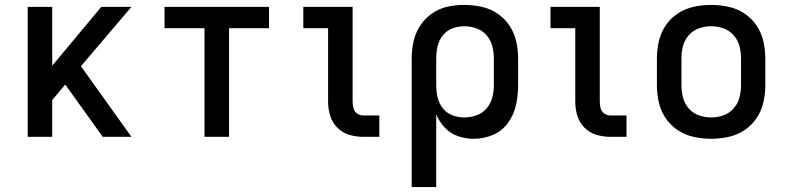

<svg xmlns="http://www.w3.org/2000/svg" viewBox="-20 -558 3208 783"><path d="M93 0H193V-150L246 -213L252 -205L399 0H516L310 -288L516 -530H393L193 -290V-530H93Z M814 0H914V-443H1077V-530H651V-443H814Z M1461 0H1527V-87H1461Q1448 -87 1436.5 -95Q1425 -103 1421.5 -116.5Q1418 -130 1418 -143V-530H1217V-443H1318V-143Q1318 -114 1326.5 -86Q1335 -58 1356 -37Q1377 -16 1405 -8Q1433 0 1461 0Z M1659 205H1759V-92Q1771 -62 1794 -37.5Q1817 -13 1848.5 -2.5Q1880 8 1912 8Q1953 8 1990.5 -8Q2028 -24 2052 -57.5Q2076 -91 2084.5 -130.5Q2093 -170 2093 -210V-320Q2093 -355 2085 -390Q2077 -425 2057 -454.5Q2037 -484 2007.5 -503.5Q1978 -523 1943 -530.5Q1908 -538 1873 -538Q1838 -538 1804 -530.5Q1770 -523 1741 -502.5Q1712 -482 1693 -452.5Q1674 -423 1666.5 -389Q1659 -355 1659 -320ZM1873 -79Q1848 -79 1824.5 -88Q1801 -97 1785.5 -117Q1770 -137 1764.5 -161Q1759 -185 1759 -210V-320Q1759 -345 1764.5 -369Q1770 -393 1785.5 -413Q1801 -433 1824.5 -442Q1848 -451 1873 -451Q1898 -451 1922.5 -442.5Q1947 -434 1964 -414.5Q1981 -395 1987.5 -370Q1994 -345 1994 -320V-210Q1994 -185 1987.5 -160Q1981 -135 1964 -115.5Q1947 -96 1922.5 -87.5Q1898 -79 1873 -79Z M2469 0H2535V-87H2469Q2456 -87 2444.5 -95Q2433 -103 2429.5 -116.5Q2426 -130 2426 -143V-530H2225V-443H2326V-143Q2326 -114 2334.5 -86Q2343 -58 2364 -37Q2385 -16 2413 -8Q2441 0 2469 0Z M2880 8Q2915 8 2950 0.5Q2985 -7 3015 -26.5Q3045 -46 3065 -75.5Q3085 -105 3093 -140Q3101 -175 3101 -210V-320Q3101 -355 3093 -390Q3085 -425 3065 -454.5Q3045 -484 3015 -503.5Q2985 -523 2950 -530.5Q2915 -538 2880 -538Q2845 -538 2810 -530.5Q2775 -523 2745 -503.5Q2715 -484 2695 -454.5Q2675 -425 2667 -390Q2659 -355 2659 -320V-210Q2659 -175 2667 -140Q2675 -105 2695 -75.5Q2715 -46 2745 -26.5Q2775 -7 2810 0.5Q2845 8 2880 8ZM2880 -79Q2855 -79 2830.5 -87.5Q2806 -96 2789 -115.5Q2772 -135 2765.5 -160Q2759 -185 2759 -210V-320Q2759 -346 2765.5 -370.5Q2772 -395 2789 -414.5Q2806 -434 2830.5 -442.5Q2855 -451 2880 -451Q2906 -451 2930 -442.5Q2954 -434 2971.5 -414.5Q2989 -395 2995.5 -370.5Q3002 -346 3002 -320V-210Q3002 -185 2995.5 -160Q2989 -135 2971.5 -115.5Q2954 -96 2930 -87.5Q2906 -79 2880 -79Z"/></svg>

Font: Iosevka Sparkle Medium
Style: Regular
Weight: 500
Designer: Belleve Invis
Foundry: Belleve Invis
Version: Version 4.5.0; ttfautohint (v1.8.3)